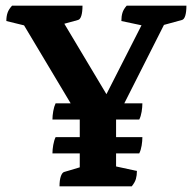

<svg xmlns="http://www.w3.org/2000/svg" viewBox="-20 -661 684 681"><path d="M166 -237Q166 -250.5 168.9 -267Q171.8 -283.4 177.2 -294.5H485Q485 -281 482.4 -264.8Q479.8 -248.6 473.9 -237ZM166 -117Q166 -130.5 168.9 -147Q171.8 -163.4 177.2 -174.5H485Q485 -161 482.4 -144.8Q479.8 -128.6 473.9 -117ZM333.7 -122 50.7 -595.5 89.2 -565.2 2.5 -586.4Q2.5 -603.1 6.8 -615.6Q11 -628.1 22.9 -641H272.6Q272.6 -619.1 268.6 -605.6Q264.6 -592.1 256.6 -590.1L176.5 -568.1L194 -600.5L378.1 -292.5L339.1 -290.8L494.5 -596.1L505.6 -566.3L410.5 -586.4Q410.5 -603.1 414.3 -615.6Q418 -628.1 429.5 -641H641.2Q641.2 -619.1 637.2 -605.6Q633.2 -592.1 625.2 -590.1L548.9 -569.2L575.9 -601.1ZM191.1 0Q191.1 -21.9 195.6 -35.1Q200.1 -48.4 207.1 -50.9L281.1 -72.9L262.9 -48.6V-275H391.7V-53.6L368 -75.8L465.6 -54.6Q465.6 -38.9 462.1 -26.6Q458.7 -14.3 447.2 0Z"/></svg>

Font: Petrona
Style: Regular
Weight: 400
Designer: Ringo R. Seeber
Foundry: Ringo R. Seeber
Version: Version 2.001; ttfautohint (v1.8.3)